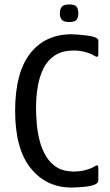

<svg xmlns="http://www.w3.org/2000/svg" viewBox="-20 -834 496 863"><path d="M422 -25Q422 -9 402 -3Q389 2 369 4.5Q349 7 330.5 8Q312 9 302 9Q188 9 118 -78Q48 -165 48 -335Q48 -507 115.5 -593.5Q183 -680 302 -680Q312 -680 330.5 -678.5Q349 -677 369 -674.5Q389 -672 402 -668Q412 -665 417 -661Q422 -657 422 -650V-590Q422 -571 403 -584Q387 -594 362.5 -600.5Q338 -607 311 -607Q262 -607 229 -586.5Q196 -566 177 -529.5Q158 -493 150 -446.5Q142 -400 142 -349Q142 -314 145.5 -275Q149 -236 159 -198.5Q169 -161 188 -130Q207 -99 237 -81Q267 -63 311 -63Q340 -63 364.5 -69.5Q389 -76 401 -84Q414 -92 418 -90.5Q422 -89 422 -78ZM332 -775Q332 -755 324 -745Q316 -735 291 -735Q267 -735 258 -745Q249 -755 249 -775Q249 -793 258 -803.5Q267 -814 291 -814Q317 -814 324.5 -803.5Q332 -793 332 -775Z"/></svg>

Font: Glory Medium
Style: Regular
Weight: 500
Designer: Robert Leuschke
Foundry: Robert Leuschke
Version: Version 1.011